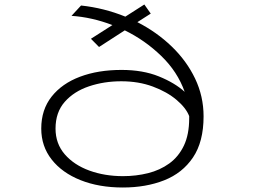

<svg xmlns="http://www.w3.org/2000/svg" viewBox="-20 -823 1140 854"><path d="M526.5 11Q420 11 338 -21.8Q256 -54.5 209.8 -113.5Q163.5 -172.5 163.5 -251Q163.5 -335 209.5 -393.2Q255.5 -451.5 336 -481.8Q416.5 -512 520.5 -512Q615.5 -512 686.5 -483.2Q757.5 -454.5 801.5 -414.5Q769.5 -504.5 697.2 -574.2Q625 -644 535 -688L420.5 -614L384.5 -650.5L480 -711.5Q388.5 -746.5 298 -752.5L340.5 -798.5Q443 -787.5 537.5 -749L622 -803L650.5 -762.5L591 -724.5Q677 -680.5 743.5 -616.5Q810 -552.5 847.8 -473.5Q885.5 -394.5 885.5 -305.5Q885.5 -192.5 838.5 -122.8Q791.5 -53 710.2 -21Q629 11 526.5 11ZM227 -251Q227 -184 268.2 -136.5Q309.5 -89 377.8 -64.2Q446 -39.5 527 -39.5Q585.5 -39.5 638.5 -52.8Q691.5 -66 732.8 -95.8Q774 -125.5 797.8 -175Q821.5 -224.5 821.5 -297Q821.5 -302 821.5 -306.5Q807.5 -343 765.2 -378.8Q723 -414.5 659.8 -438Q596.5 -461.5 519.5 -461.5Q442.5 -461.5 375.8 -439Q309 -416.5 268 -370Q227 -323.5 227 -251Z"/></svg>

Font: Trispace Expanded ExtraLight
Style: Regular
Weight: 200
Width: 7
Designer: Tyler Finck
Foundry: Etcetera Type Company
Version: Version 1.210; ttfautohint (v1.8.3)